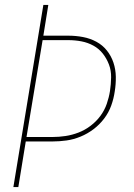

<svg xmlns="http://www.w3.org/2000/svg" viewBox="-20 -755 540 775"><path d="M34 0 155 -735H175L155 -611H256Q286 -611 315 -605.5Q344 -600 369 -586.5Q394 -573 411.5 -551Q429 -529 438 -502Q447 -475 447.5 -445Q448 -415 443 -385Q439 -357 429 -329Q419 -301 400.5 -276.5Q382 -252 357.5 -233.5Q333 -215 305 -203.5Q277 -192 248.5 -188Q220 -184 192 -184H84L54 0ZM87 -202H192Q218 -202 244.5 -206Q271 -210 297 -220Q323 -230 346 -247.5Q369 -265 385.5 -287.5Q402 -310 411 -336Q420 -362 424 -388Q428 -415 428.5 -442.5Q429 -470 420 -494Q411 -518 395.5 -538Q380 -558 357.5 -570.5Q335 -583 309 -588Q283 -593 256 -593H152Z"/></svg>

Font: Iosevka Term Curly Th Obl
Style: Regular
Weight: 100
Italic angle: -9°
Designer: Belleve Invis
Foundry: Belleve Invis
Version: Version 32.3.0